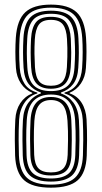

<svg xmlns="http://www.w3.org/2000/svg" viewBox="-20 -828 451 850"><path d="M205.5 2.8Q123.4 2.8 86.7 -30.2Q50 -63.2 46.9 -139.1Q46 -164.5 45.6 -206.8Q45.2 -249.2 47.8 -298.8Q50.1 -341.2 69.6 -371Q89.2 -400.8 122.8 -414.5V-417.3Q92 -429.9 72.7 -458.6Q53.3 -487.4 50.6 -526.7Q47.9 -566.7 48 -598.7Q48.1 -630.7 50 -660.6Q55.5 -740.2 92.1 -773.9Q128.6 -807.6 205.5 -807.6Q283.1 -807.6 319.3 -773.6Q355.4 -739.6 360.9 -660.6Q362.8 -631.5 362.9 -599.1Q363 -566.7 360.3 -526.7Q357.6 -487.3 338.2 -458.5Q318.8 -429.8 288.1 -417.3V-414.5Q322 -403.7 341.4 -373Q360.7 -342.4 363.2 -298.8Q365.7 -248.7 365.4 -207.7Q365.1 -166.7 364 -139.1Q361 -63.2 324.2 -30.2Q287.5 2.8 205.5 2.8ZM205.5 -37.8Q261 -37.8 286.1 -61.7Q311.2 -85.7 313.3 -141Q314.3 -164.5 314.9 -205.4Q315.5 -246.2 312.5 -295.4Q308.7 -354 282 -381.7Q255.2 -409.5 205.5 -409.5Q155.7 -409.5 128.9 -381.7Q102.2 -354 98.4 -295.4Q95.8 -251.1 96.2 -209.8Q96.5 -168.6 97.6 -141Q99.7 -85.7 124.9 -61.7Q150.1 -37.8 205.5 -37.8ZM205.5 -51.2Q158.4 -51.2 137.4 -72.4Q116.5 -93.6 114.5 -141.6Q113.2 -174.7 113.1 -211.8Q113 -248.9 115.2 -294.8Q117.8 -346.7 140 -372.7Q162.2 -398.6 205.5 -398.6Q248.8 -398.6 270.9 -372.8Q293.1 -346.9 295.7 -295Q298.1 -247.1 297.8 -207.8Q297.5 -168.6 296.4 -141.6Q294.6 -93.6 273.7 -72.4Q252.7 -51.2 205.5 -51.2ZM205.5 -64.7Q243.3 -64.7 260.6 -82.5Q277.8 -100.4 279.6 -142.6Q280.5 -163.8 281.1 -205.2Q281.8 -246.6 278.8 -293Q275.5 -341.4 257.9 -363.3Q240.2 -385.1 205.5 -385.1Q170.9 -385.1 153.2 -363.3Q135.6 -341.4 132.1 -293Q129.4 -248.7 129.9 -207.1Q130.5 -165.4 131.3 -142.6Q133.1 -100.4 150.5 -82.5Q167.8 -64.7 205.5 -64.7ZM205.5 -10.6Q279.3 -10.6 311.8 -40.9Q344.4 -71.1 347.1 -139.7Q348.2 -168.2 348.5 -207.8Q348.8 -247.5 346.3 -297.8Q343.9 -341.4 322.3 -373.1Q300.7 -404.8 265.7 -414.1V-418.3Q303.7 -428.8 322.2 -457.2Q340.7 -485.6 343.5 -527.6Q346 -564.9 346 -597.4Q346 -630 344.1 -659.4Q339.4 -731.9 307 -763Q274.6 -794.1 205.5 -794.1Q136.3 -794.1 104 -763Q71.7 -731.9 66.8 -659.4Q65.2 -631.6 64.9 -598.9Q64.6 -566.3 67.4 -527.4Q70.4 -485.3 88.8 -457Q107.2 -428.8 145.2 -418.3V-414.1Q110.1 -404.8 88.6 -373.1Q67 -341.4 64.6 -297.8Q62.1 -247.3 62.5 -206.5Q62.9 -165.7 63.8 -139.7Q66.7 -71.1 99.3 -40.9Q131.8 -10.6 205.5 -10.6ZM205.5 -24.1Q142.2 -24.1 112.7 -50.7Q83.2 -77.3 80.7 -140.2Q79.8 -166.8 79.4 -207Q78.9 -247.1 81.5 -296.3Q84.2 -343.8 105.7 -373.3Q127.1 -402.7 161.2 -414.4V-418.4Q127 -429.6 107.1 -455.8Q87.2 -482 84.3 -528.4Q82 -567.1 82 -596Q81.9 -625 83.7 -658.4Q87.1 -724 115.6 -752.4Q144 -780.7 205.5 -780.7Q268.5 -780.7 296.2 -751.7Q323.8 -722.6 327.2 -658.4Q329.1 -622.3 329 -593.7Q328.9 -565.1 326.6 -528.4Q324 -482 303.9 -455.8Q283.9 -429.6 249.7 -418.4V-414.4Q283.8 -402.7 305.2 -373.3Q326.7 -343.8 329.4 -296.3Q332 -247.4 331.7 -207.6Q331.3 -167.9 330.2 -140.2Q327.7 -77.3 298.2 -50.7Q268.7 -24.1 205.5 -24.1ZM205.5 -424.7Q255.8 -424.7 281.1 -449.4Q306.4 -474.1 309.7 -528.9Q312 -564.5 312.3 -591.5Q312.5 -618.6 310.3 -657.1Q307.4 -713 284.4 -740Q261.5 -767 205.5 -767Q149.4 -767 126.5 -740Q103.5 -713 100.6 -657.1Q98.6 -621.1 98.7 -592.2Q98.9 -563.3 101 -530.3Q104.3 -474.3 129.8 -449.5Q155.3 -424.7 205.5 -424.7ZM205.5 -435.2Q163.1 -435.2 141.9 -458Q120.7 -480.7 117.8 -530.5Q115.7 -567.8 115.7 -596.1Q115.8 -624.3 117.4 -656.1Q120.2 -705.3 139.2 -729.4Q158.2 -753.5 205.5 -753.5Q253.3 -753.5 272.1 -729Q290.9 -704.5 293.5 -656.1Q295.1 -624.4 295.3 -596.2Q295.4 -568.1 293.1 -530.9Q290.2 -480.9 269.1 -458.1Q248 -435.2 205.5 -435.2ZM205.5 -448.3Q241.2 -448.3 257.4 -467.3Q273.7 -486.4 276.2 -531.2Q277.7 -555.8 278.1 -575.9Q278.5 -596.1 278.2 -615.2Q277.9 -634.3 276.6 -655.2Q274.3 -697.9 258.9 -719Q243.4 -740.1 205.5 -740.1Q166.9 -740.1 151.7 -718.5Q136.6 -696.9 134.1 -653.6Q132.2 -618.9 132.6 -590Q133 -561.1 134.7 -531Q137.5 -486.4 153.7 -467.3Q169.9 -448.3 205.5 -448.3Z"/></svg>

Font: Big Shoulders Inline Text SC Thin
Style: Regular
Weight: 100
Designer: Patric King
Foundry: XO Type Co
Version: Version 2.002